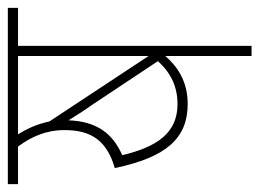

<svg xmlns="http://www.w3.org/2000/svg" viewBox="-106 -556 662 490"><g transform="rotate(-90 225.0 -311.0)"><path d="M353 -596H450V-622H0V-596H96C121 -562 138 -525 138 -477C138 -408 110 -369 41 -349C69 -217 117 -163 205 -163C263 -163 301 -190 327 -220V0H353ZM327 -596V-263L160 -516C154 -545 142 -573 127 -596ZM201 -409 314 -239C283 -205 248 -189 204 -189C131 -189 95 -241 74 -330C128 -354 160 -393 163 -467C174 -450 185 -431 201 -409Z"/></g></svg>

Font: Noto Sans Condensed Thin
Style: Italic
Weight: 100
Width: 3
Italic angle: -12°
Designer: Monotype Design Team
Foundry: Monotype Imaging Inc.
Version: Version 2.013